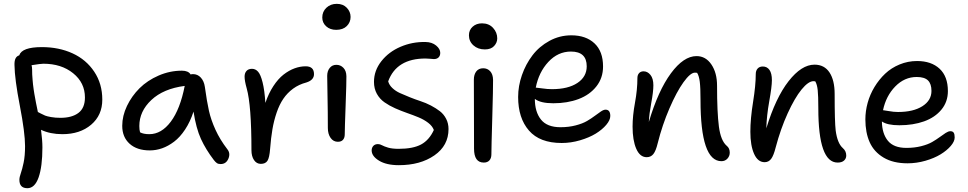

<svg xmlns="http://www.w3.org/2000/svg" viewBox="-20 -780 5090 1010"><path d="M124 210Q82 210 82 166Q82 151.9 89.4 131.6Q96.7 111.3 104.2 75.7Q111.8 40 111.8 -11.2Q111.8 -81.5 84.5 -222.9Q57.1 -364.3 56.2 -438Q54.7 -481.4 81.1 -488.8Q95.2 -532.2 200.2 -532.2Q290 -532.2 361.8 -499.3Q433.6 -466.3 475.8 -402.8Q518.1 -339.4 518.1 -255.9Q518.1 -173.8 459.5 -124Q400.9 -74.2 308.1 -74.2Q244.1 -74.2 195.8 -97.2Q203.1 -41.5 203.1 -4.9Q203.1 96.2 183.1 153.1Q163.1 210 124 210ZM148.9 -414.1Q148.9 -400.9 149.4 -388.2Q149.9 -375.5 151.4 -360.6Q152.8 -345.7 153.6 -336.4Q154.3 -327.1 157 -310.1Q159.7 -293 160.6 -286.9Q161.6 -280.8 165.3 -261.2Q168.9 -241.7 169.4 -238.8Q169.9 -235.8 174.6 -213.6Q179.2 -191.4 179.2 -190.9Q182.1 -189.5 195.1 -182.6Q208 -175.8 217.5 -171.9Q227.1 -168 249 -164.1Q271 -160.2 297.9 -160.2Q358.4 -160.2 392.6 -186Q426.8 -211.9 426.8 -267.1Q426.8 -344.7 364.7 -394.8Q302.7 -444.8 208 -444.8Q194.3 -444.8 146 -437Q148.9 -426.8 148.9 -414.1Z M768.1 11.2Q700.7 11.2 661.9 -23.7Q623 -58.6 623 -118.2Q623 -170.4 647.9 -222.7Q672.9 -274.9 714.1 -315.9Q755.4 -356.9 814.5 -382.6Q873.5 -408.2 937 -408.2Q970.7 -408.2 982.9 -388.2Q986.8 -390.1 995.6 -390.1Q1019.5 -390.1 1036.4 -371.8Q1053.2 -353.5 1057.6 -323.2Q1068.4 -245.1 1079.1 -197.3Q1089.8 -149.4 1113.5 -97.4Q1137.2 -45.4 1175.8 4.9Q1193.4 26.4 1181.4 54.7Q1169.4 83 1140.6 83Q1128.4 83 1121.1 78.1Q1113.8 73.2 1105 62Q1062.5 6.3 1037.1 -49.1Q1011.7 -104.5 998 -192.9Q980.5 -139.2 953.6 -98.6Q926.8 -58.1 895.8 -34.7Q864.7 -11.2 832.8 0Q800.8 11.2 768.1 11.2ZM712.9 -117.2Q712.9 -97.2 716.8 -84Q734.4 -74.2 765.6 -74.2Q829.1 -74.2 878.4 -139.9Q927.7 -205.6 951.7 -328.1Q839.4 -313.5 776.1 -253.9Q712.9 -194.3 712.9 -117.2Z M1352.1 82Q1329.6 82 1316.2 62Q1302.7 42 1302.7 9.8Q1302.7 -226.1 1277.8 -314.9Q1266.6 -354.5 1266.6 -377Q1266.6 -395.5 1276.6 -406.7Q1286.6 -418 1305.7 -418Q1324.2 -418 1337.6 -402.8Q1351.1 -387.7 1361.3 -346.9Q1371.6 -306.2 1376 -238.8Q1393.1 -289.1 1418 -327.1Q1442.9 -365.2 1471.4 -387.5Q1500 -409.7 1529.3 -420.4Q1558.6 -431.2 1587.9 -431.2Q1631.8 -431.2 1631.8 -390.1Q1631.8 -358.9 1591.8 -346.2Q1552.2 -335.9 1521.7 -313.5Q1491.2 -291 1470.5 -260.5Q1449.7 -230 1435.3 -187.7Q1420.9 -145.5 1413.1 -100.1Q1405.3 -54.7 1400.9 2.9Q1397.5 49.3 1387 65.7Q1376.5 82 1352.1 82Z M1748.5 -623Q1716.3 -623 1695.8 -641.6Q1675.3 -660.2 1675.3 -688Q1675.3 -718.8 1697 -739.3Q1718.8 -759.8 1751.5 -759.8Q1784.7 -759.8 1804.4 -739Q1824.2 -718.3 1824.2 -690.9Q1824.2 -662.6 1804.2 -642.8Q1784.2 -623 1748.5 -623ZM1757.3 -34.2Q1733.4 -34.2 1719 -54.7Q1704.6 -75.2 1704.6 -106.9Q1704.6 -192.4 1702.9 -272Q1701.2 -351.6 1701.2 -380.9Q1701.2 -406.2 1714.4 -422.6Q1727.5 -439 1749.5 -439Q1771.5 -439 1786.6 -423.1Q1801.8 -407.2 1802.2 -378.9Q1802.7 -349.1 1798.1 -224.9Q1793.5 -100.6 1793.5 -73.2Q1793.5 -55.2 1784.4 -44.7Q1775.4 -34.2 1757.3 -34.2Z M2078.1 88.9Q2012.7 88.9 1973.9 65.2Q1935.1 41.5 1935.1 11.2Q1935.1 -2.9 1943.8 -12.5Q1952.6 -22 1968.3 -22Q1978.5 -22 1989.5 -15.9Q2000.5 -9.8 2021.7 -3.4Q2043 2.9 2077.1 2.9Q2152.3 2.9 2195.1 -20Q2237.8 -43 2262.2 -96.2Q2254.4 -117.2 2232.4 -134Q2210.4 -150.9 2182.1 -162.6Q2153.8 -174.3 2121.6 -185.5Q2089.4 -196.8 2058.6 -210.4Q2027.8 -224.1 2002.7 -241.7Q1977.5 -259.3 1962.4 -286.6Q1947.3 -314 1947.3 -349.1Q1947.3 -408.7 1986.1 -458Q2024.9 -507.3 2086.9 -533.9Q2148.9 -560.5 2218.3 -559.1Q2252.4 -558.6 2274.2 -540.5Q2295.9 -522.5 2295.9 -502Q2295.9 -486.8 2287.1 -478Q2278.3 -469.2 2262.2 -469.2Q2259.3 -469.2 2244.9 -470.7Q2230.5 -472.2 2218.3 -472.2Q2065.9 -472.2 2022 -352.1Q2027.3 -332.5 2044.2 -316.7Q2061 -300.8 2084.2 -290.3Q2107.4 -279.8 2135.5 -268.6Q2163.6 -257.3 2191.9 -248Q2220.2 -238.8 2246.8 -224.9Q2273.4 -210.9 2293.9 -195.1Q2314.5 -179.2 2326.9 -155Q2339.4 -130.9 2339.4 -101.1Q2339.4 -14.2 2265.1 37.4Q2190.9 88.9 2078.1 88.9Z M2530.8 -520Q2494.1 -520 2470.5 -541.3Q2446.8 -562.5 2446.8 -594.2Q2446.8 -622.1 2466.3 -639.6Q2485.8 -657.2 2515.6 -657.2Q2551.8 -657.2 2573.7 -633.3Q2595.7 -609.4 2595.7 -578.1Q2595.7 -555.7 2579.1 -537.8Q2562.5 -520 2530.8 -520ZM2524.9 75.2Q2473.6 75.2 2473.6 2Q2473.6 -110.8 2473.1 -216.6Q2472.7 -322.3 2472.7 -360.8Q2472.7 -387.7 2485.4 -404.3Q2498 -420.9 2522 -420.9Q2544.4 -420.9 2558.8 -405Q2573.2 -389.2 2573.7 -359.9Q2574.2 -320.8 2569.6 -162.1Q2564.9 -3.4 2564.9 32.2Q2564.9 51.8 2554.7 63.5Q2544.4 75.2 2524.9 75.2Z M2934.6 -27.8Q2819.3 -27.8 2762.5 -93.3Q2705.6 -158.7 2705.6 -270Q2705.6 -327.6 2725.6 -385Q2745.6 -442.4 2781 -489Q2816.4 -535.6 2870.1 -564.9Q2923.8 -594.2 2985.4 -594.2Q3062 -594.2 3107.2 -552Q3152.3 -509.8 3152.3 -430.2Q3152.3 -370.1 3117.4 -325.7Q3082.5 -281.2 3023.7 -259Q2964.8 -236.8 2890.6 -236.8Q2823.2 -236.8 2793.5 -259.8Q2793.5 -191.4 2825.7 -151.1Q2857.9 -110.8 2928.2 -110.8Q2971.7 -110.8 3008.3 -120.4Q3044.9 -129.9 3068.1 -143.6Q3091.3 -157.2 3109.1 -170.7Q3127 -184.1 3141.1 -193.6Q3155.3 -203.1 3165.5 -203.1Q3190.4 -203.1 3190.4 -169.9Q3190.4 -148.4 3169.2 -123.3Q3147.9 -98.1 3113.8 -77.1Q3079.6 -56.2 3031.5 -42Q2983.4 -27.8 2934.6 -27.8ZM2801.3 -318.8Q2807.1 -318.8 2833.3 -314.9Q2859.4 -311 2883.3 -311Q2968.3 -311 3017.3 -343.5Q3066.4 -376 3066.4 -431.2Q3066.4 -508.8 2983.4 -508.8Q2915 -508.8 2864.5 -454.3Q2814 -399.9 2798.3 -318.8Z M3774.9 67.9Q3665 67.9 3665 -253.9Q3665 -318.8 3661.1 -349.9Q3657.2 -380.9 3647 -397Q3644 -397.9 3635.7 -397.9Q3611.8 -397.9 3575.4 -347.4Q3539.1 -296.9 3501.5 -209.7Q3463.9 -122.6 3439.9 -26.9Q3430.2 13.7 3417 30.3Q3403.8 46.9 3381.8 46.9Q3346.2 46.9 3326.9 2.4Q3307.6 -42 3307.6 -113.8Q3307.6 -170.9 3320.3 -239.7Q3333 -308.6 3333 -369.1Q3333 -385.3 3341.6 -395Q3350.1 -404.8 3365.7 -404.8Q3386.2 -404.8 3401.6 -386Q3417 -367.2 3417 -331.1Q3417 -297.4 3406 -238.8Q3395 -180.2 3393.1 -138.2Q3442.4 -303.7 3509.3 -394.3Q3576.2 -484.9 3644 -484.9Q3692.4 -484.9 3722.2 -440.9Q3752 -397 3752 -329.1Q3752 -188.5 3761.7 -114.3Q3771.5 -40 3802.7 -13.2Q3818.8 -0.5 3818.8 22.9Q3818.8 41 3806.6 54.4Q3794.4 67.9 3774.9 67.9Z M4386.2 75.2Q4284.7 75.2 4284.7 -210Q4284.7 -275.9 4281.5 -305.9Q4278.3 -335.9 4268.6 -352.1Q4267.1 -352.1 4263.9 -352.5Q4260.7 -353 4259.3 -353Q4232.4 -353 4196.5 -309.1Q4160.6 -265.1 4123.5 -183.8Q4086.4 -102.5 4060.5 -4.9Q4049.8 38.1 4036.6 55.7Q4023.4 73.2 4002.4 73.2Q3966.3 73.2 3946.8 29.3Q3927.2 -14.6 3927.2 -86.9Q3927.2 -155.3 3941.4 -243.2Q3955.6 -331.1 3955.6 -390.1Q3955.6 -408.2 3965.3 -419.2Q3975.1 -430.2 3992.7 -430.2Q4015.1 -430.2 4027.8 -412.1Q4040.5 -394 4040.5 -357.9Q4040.5 -324.7 4026.6 -247.3Q4012.7 -169.9 4011.2 -105Q4060.1 -265.6 4128.2 -352.8Q4196.3 -439.9 4264.6 -439.9Q4316.4 -439.9 4343.5 -398.9Q4370.6 -357.9 4370.6 -285.2Q4370.6 -138.7 4376 -93.8Q4384.8 -26.4 4413.6 -1Q4431.6 14.6 4431.6 38.1Q4431.6 54.2 4419.9 64.7Q4408.2 75.2 4386.2 75.2Z M4753.9 79.1Q4678.7 79.1 4628.2 49.1Q4577.6 19 4554.9 -31.7Q4532.2 -82.5 4532.2 -151.9Q4532.2 -195.3 4544.2 -239Q4556.2 -282.7 4580.1 -322.3Q4604 -361.8 4636.2 -392.3Q4668.5 -422.9 4712.2 -440.9Q4755.9 -459 4804.2 -459Q4878.9 -459 4922.6 -418.5Q4966.3 -377.9 4966.3 -300.8Q4966.3 -244.6 4932.4 -203.4Q4898.4 -162.1 4841.1 -141.6Q4783.7 -121.1 4710.9 -121.1Q4647 -121.1 4619.1 -141.1Q4620.1 -77.1 4650.6 -39.6Q4681.2 -2 4748 -2Q4790 -2 4825.7 -11Q4861.3 -20 4883.5 -33Q4905.8 -45.9 4923.3 -58.8Q4940.9 -71.8 4954.8 -80.8Q4968.8 -89.8 4979 -89.8Q4991.7 -89.8 4996.8 -82Q5002 -74.2 5002 -57.1Q5002 -36.1 4981.4 -12.2Q4960.9 11.7 4927.7 32Q4894.5 52.2 4847.9 65.7Q4801.3 79.1 4753.9 79.1ZM4626 -200.2Q4630.9 -200.2 4655.8 -195.6Q4680.7 -190.9 4704.1 -190.9Q4784.2 -190.9 4832 -221.2Q4879.9 -251.5 4879.9 -301.8Q4879.9 -338.9 4861.6 -356.9Q4843.3 -375 4802.2 -375Q4737.8 -375 4689.2 -325Q4640.6 -274.9 4625 -200.2Z"/></svg>

Font: Shantell Sans Irregular Bouncy
Style: Regular
Weight: 400
Designer: Stephen Nixon, Anya Danilova, Shantell Martin
Foundry: Arrow Type
Version: Version 1.006;[9816181b4]